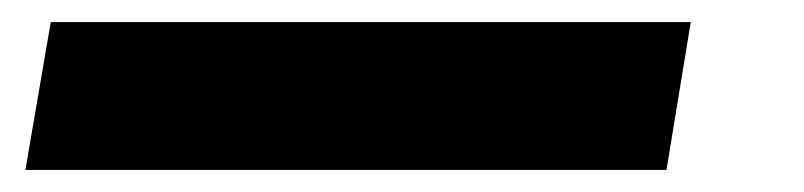

<svg xmlns="http://www.w3.org/2000/svg" viewBox="-20 19 729 174"><path d="M3 173 26 39H606L584 173Z"/></svg>

Font: DM Sans 18pt ExtraBold
Style: Italic
Weight: 800
Italic angle: -10°
Designer: Colophon Foundry, Jonny Pinhorn
Foundry: Colophon Foundry
Version: Version 4.004;gftools[0.9.30]